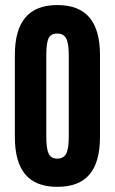

<svg xmlns="http://www.w3.org/2000/svg" viewBox="-20 -721 448 751"><path d="M38.1 -185.5V-505.9Q38.1 -603.5 79.1 -652.3Q120.1 -701.2 204.1 -701.2Q289.1 -701.2 330.1 -652.3Q371.1 -603.5 371.1 -505.9V-185.5Q371.1 -86.9 330.1 -38.6Q289.1 9.8 204.1 9.8Q120.1 9.8 79.1 -38.6Q38.1 -86.9 38.1 -185.5ZM249 -186.5V-504.9Q249 -551.8 238.8 -570.8Q228.5 -589.8 204.1 -589.8Q178.7 -589.8 169.9 -571.3Q161.1 -552.7 161.1 -504.9V-186.5Q161.1 -138.7 170.4 -119.6Q179.7 -100.6 204.1 -100.6Q228.5 -100.6 238.8 -119.6Q249 -138.7 249 -186.5Z"/></svg>

Font: Altinn-DIN Condensed
Style: DINCondensed-Bold
Weight: 700
Width: 3
Designer: Charles Nix
Foundry: Altinn
Version: Version 2.00